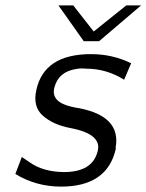

<svg xmlns="http://www.w3.org/2000/svg" viewBox="-20 -685 544 713"><path d="M37 -39 61 -102 92 -81Q141 -47 217 -46Q322 -46 342 -121Q350 -148 335 -167Q314 -196 239 -210Q177 -222 139 -255.5Q101 -289 115 -351Q144 -484 318 -484Q398 -484 467 -450L441 -389Q375 -430 300 -430Q279 -432 264 -429Q197 -419 182 -360Q168 -307 244 -289Q256 -286 275 -283Q428 -253 410 -140H409Q410 -138 410 -132Q378 8 207 8Q114 8 37 -39ZM197 -665H252L328 -568L449 -665H504L348 -532H291Z"/></svg>

Font: Coval
Style: ExtraLight Italic
Weight: 200
Foundry: Context Ltd
Version: Version 001.000